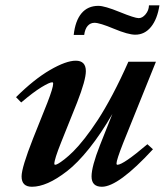

<svg xmlns="http://www.w3.org/2000/svg" viewBox="-20 -694 628 725"><path d="M490.7 -563Q463.9 -563 410.2 -585.4Q356.4 -607.9 336.9 -607.9Q321.3 -607.9 311 -596.2Q300.8 -584.5 297.9 -562H258.3Q264.2 -615.7 287.8 -643.8Q311.5 -671.9 351.6 -671.9Q375 -671.9 431.9 -648.7Q488.8 -625.5 503.9 -625.5Q517.6 -625.5 529.8 -640.1Q542 -654.8 542.5 -673.8H582Q574.2 -622.1 550.3 -592.5Q526.4 -563 490.7 -563ZM100.6 11.2Q61.5 11.2 61.5 -27.8Q61.5 -61 105 -171.4L158.7 -305.7Q180.7 -362.3 180.7 -377.9Q180.7 -383.3 177.2 -383.3Q167 -383.3 136.5 -364.7Q106 -346.2 60.1 -307.1L40.5 -327.1Q108.4 -394.5 168.9 -429.7Q229.5 -464.8 266.1 -464.8Q304.2 -464.8 304.2 -425.3Q304.2 -391.6 271 -306.6L210.9 -156.7Q185.1 -92.3 185.1 -75.2Q185.1 -71.8 189 -71.8Q191.9 -71.8 200 -76.2Q208 -80.6 223.4 -92.5Q238.8 -104.5 257.1 -122.6Q275.4 -140.6 299.8 -171.6Q324.2 -202.6 349.6 -241.5Q375 -280.3 405.3 -337.4Q435.5 -394.5 464.8 -460.9H568.8L444.8 -153.3Q419.9 -89.8 419.9 -76.7Q419.9 -71.8 423.3 -71.8Q445.3 -71.8 536.6 -149.4L557.6 -130.4Q427.2 11.2 364.7 11.2Q325.7 11.2 325.7 -27.8Q325.7 -64.9 357.4 -145.5L404.3 -263.7Q361.3 -189 316.9 -133.5Q272.5 -78.1 233.4 -47.9Q194.3 -17.6 161.4 -3.2Q128.4 11.2 100.6 11.2Z"/></svg>

Font: Elstob 6pt
Style: Italic
Weight: 700
Italic angle: -20°
Designer: Peter S. Baker
Version: Version 1.015